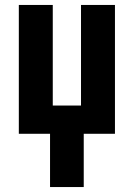

<svg xmlns="http://www.w3.org/2000/svg" viewBox="-20 -540 540 775"><path d="M182 215V0H56V-520H193V-114H307V-520H444V0H318V215Z"/></svg>

Font: Iosevka Curly Heavy
Style: Regular
Weight: 900
Monospace: yes
Designer: Belleve Invis
Foundry: Belleve Invis
Version: Version 22.1.2; ttfautohint (v1.8.4)